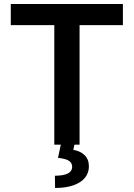

<svg xmlns="http://www.w3.org/2000/svg" viewBox="-20 -727 672 965"><path d="M34.2 -707H597.7V-600.6H379.9V0H354L348.6 26.4Q383.3 31.7 405 52.7Q426.8 73.7 426.8 109.4Q426.8 142.1 407 166.5Q387.2 190.9 348.9 204.3Q310.5 217.8 256.8 217.8L255.9 156.2Q341.3 156.2 342.8 112.3Q342.8 91.3 325.9 80.8Q309.1 70.3 271.5 66.4L285.6 0H252.9V-600.6H34.2Z"/></svg>

Font: Pretendard Std SemiBold
Style: Regular
Weight: 600
Designer: Base glyphs from Inter by Rasmus Andersson; Hangeul glyphs from Noto Sans CJK(Source Han Sans) by Jang Soo-young and Kan
Foundry: Kil Hyung-jin
Version: Version 1.309